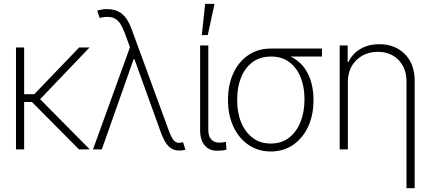

<svg xmlns="http://www.w3.org/2000/svg" viewBox="-20 -785 2263 1009"><path d="M106.9 -535.6V-290H160.2L396 -535.6H450.7L190.9 -263.7L451.7 0H395L147.9 -249H106.9V0H64V-535.6Z M922.4 6.3Q889.2 6.3 866.7 -15.4Q844.2 -37.1 824.7 -90.8L687 -472.7V-473.6H682.1L515.1 0H468.8L663.1 -537.1L633.8 -615.7Q613.8 -670.9 584.7 -687Q555.7 -703.1 503.4 -690.9L490.7 -729.5Q500.5 -732.4 514.4 -734.9Q528.3 -737.3 543 -737.3Q590.8 -736.8 621.1 -712.2Q651.4 -687.5 671.9 -631.3L862.8 -110.4Q877.4 -69.3 889.4 -52Q901.4 -34.7 921.4 -34.2Q930.7 -35.2 941.9 -37.6L954.6 1.5Q939 6.3 922.4 6.3Z M1031.7 -545.9H1074.7V-101.6Q1074.7 -67.9 1090.6 -51.8Q1106.4 -35.6 1127.9 -35.6Q1143.1 -35.6 1153.8 -37.1Q1164.6 -38.6 1167.5 -39.6L1169.9 1.5Q1165.5 2.9 1152.1 5.1Q1138.7 7.3 1118.2 6.8Q1080.6 7.3 1056.2 -20.5Q1031.7 -48.3 1031.7 -101.6ZM1040.5 -600.6 1058.1 -764.6H1107.4L1071.8 -600.6Z M1178.2 -258.3V-262.2Q1178.2 -338.9 1205.8 -399.2Q1233.4 -459.5 1283.7 -494.4Q1334 -529.3 1402.3 -529.8H1671.9V-487.8H1507.3Q1566.4 -459.5 1596.9 -399.9Q1627.4 -340.3 1627.4 -261.2V-256.3Q1627.4 -180.7 1599.6 -120.1Q1571.8 -59.6 1521.5 -24.4Q1471.2 10.7 1403.3 11.2Q1335.9 10.7 1285.2 -24.2Q1234.4 -59.1 1206.3 -119.9Q1178.2 -180.7 1178.2 -258.3ZM1226.6 -262.2V-258.3Q1226.1 -192.9 1247.6 -141.4Q1269 -89.8 1308.6 -60.1Q1348.1 -30.3 1403.3 -30.8Q1458 -30.3 1497.6 -60.3Q1537.1 -90.3 1558.6 -142.6Q1580.1 -194.8 1580.1 -261.2V-266.1Q1580.1 -328.6 1559.8 -378.9Q1539.6 -429.2 1500.5 -458.5Q1461.4 -487.8 1405.8 -487.8H1403.3Q1346.7 -487.8 1307.1 -458.3Q1267.6 -428.7 1246.8 -377.7Q1226.1 -326.7 1226.6 -262.2Z M1808.1 -353.5V0H1765.1V-545.9H1807.1V-459.5H1811.5Q1830.6 -501.5 1873 -527.1Q1915.5 -552.7 1973.1 -552.7Q2055.7 -552.7 2107.4 -501Q2159.2 -449.2 2159.2 -359.9V204.1H2116.2V-357.9Q2115.7 -427.2 2074.5 -469.7Q2033.2 -512.2 1965.3 -512.7Q1897 -512.2 1852.5 -468.5Q1808.1 -424.8 1808.1 -353.5Z"/></svg>

Font: Inter Display Extra Light
Style: Regular
Weight: 200
Designer: Rasmus Andersson
Foundry: rsms
Version: Version 4.000;git-4fc901f